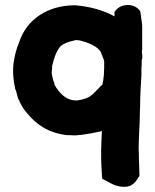

<svg xmlns="http://www.w3.org/2000/svg" viewBox="-20 -624 617 763"><path d="M32 -337C32 -320 36 -289 40 -274V-272C46 -260 47 -247 53 -230L54 -229C62 -210 72 -192 86 -176C123 -131 169 -96 246 -87H255C259 -87 266 -86 276 -86H280C285 -87 292 -87 303 -88C333 -92 355 -96 385 -103C384 -79 382 -52 382 -26V5C382 30 384 50 385 71L386 86L399 93C413 99 441 122 482 118H484C515 113 526 86 529 82L534 76V68C534 45 532 26 532 5C532 -6 532 -19 531 -32C531 -81 536 -131 536 -185C537 -194 537 -206 537 -214C537 -250 540 -288 542 -325V-345C542 -352 542 -357 543 -364V-384C546 -391 547 -402 544 -413V-424L545 -427V-518C545 -533 542 -545 541 -553V-555C540 -558 539 -574 537 -580L532 -586C508 -612 462 -609 441 -584L435 -577V-559C391 -583 339 -598 279 -603H277C169 -603 85 -546 56 -456C44 -428 37 -398 33 -366V-363C33 -360 32 -354 32 -345ZM185 -338 186 -339V-343C186 -344 187 -347 187 -352V-361C194 -391 203 -419 218 -437C227 -449 250 -458 278 -464C281 -465 281 -464 283 -465H285L288 -464H294C332 -455 371 -439 382 -414V-413C385 -407 388 -397 393 -385C393 -383 394 -380 394 -380V-353C393 -345 393 -338 393 -328C392 -315 390 -301 387 -288C383 -285 377 -280 374 -275L365 -266C355 -257 350 -250 348 -249L347 -248L345 -247C333 -236 315 -229 288 -225H279C249 -226 230 -242 211 -265V-266C205 -273 202 -277 197 -287V-288L196 -289V-294C191 -304 187 -319 185 -338Z"/></svg>

Font: Hussar Pisanka
Style: Blk
Weight: 700
Designer: Robert Jablonski
Foundry: Cannot Into Space Fonts
Version: Version 1.070